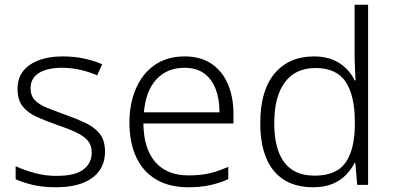

<svg xmlns="http://www.w3.org/2000/svg" viewBox="-20 -780 1660 810"><path d="M423 -141Q423 -93 399 -59.5Q375 -26 329 -8Q283 10 217 10Q161 10 118.5 0Q76 -10 46 -24V-79Q82 -62 126.5 -50Q171 -38 218 -38Q297 -38 332 -65Q367 -92 367 -137Q367 -167 350.5 -186.5Q334 -206 301.5 -221.5Q269 -237 221 -253Q172 -270 134 -287.5Q96 -305 75 -332Q54 -359 54 -406Q54 -471 106 -506.5Q158 -542 245 -542Q293 -542 335 -533Q377 -524 411 -509L390 -462Q359 -476 320.5 -485Q282 -494 242 -494Q179 -494 144 -472Q109 -450 109 -408Q109 -377 126 -358.5Q143 -340 175.5 -326.5Q208 -313 253 -297Q301 -280 339.5 -262Q378 -244 400.5 -216Q423 -188 423 -141Z M759 -542Q827 -542 873 -510.5Q919 -479 942 -424Q965 -369 965 -298V-259H585Q586 -153 635 -96.5Q684 -40 776 -40Q825 -40 862 -48.5Q899 -57 943 -76V-24Q904 -7 864.5 1.5Q825 10 774 10Q694 10 638.5 -23Q583 -56 554.5 -117.5Q526 -179 526 -262Q526 -343 553.5 -406.5Q581 -470 633 -506Q685 -542 759 -542ZM758 -494Q685 -494 640 -445.5Q595 -397 587 -306H906Q906 -362 890 -404Q874 -446 841.5 -470Q809 -494 758 -494Z M1300 10Q1193 10 1135.5 -59Q1078 -128 1078 -261Q1078 -398 1138.5 -470Q1199 -542 1305 -542Q1350 -542 1383 -528.5Q1416 -515 1439.5 -492Q1463 -469 1476 -441H1480Q1479 -464 1477.5 -493Q1476 -522 1476 -545V-760H1533V0H1487L1479 -93H1476Q1462 -65 1439 -41.5Q1416 -18 1382 -4Q1348 10 1300 10ZM1307 -39Q1400 -39 1438.5 -95Q1477 -151 1477 -257V-266Q1477 -376 1438.5 -434.5Q1400 -493 1311 -493Q1226 -493 1181.5 -432.5Q1137 -372 1137 -260Q1137 -152 1179 -95.5Q1221 -39 1307 -39Z"/></svg>

Font: Noto Sans Thai Light
Style: Regular
Weight: 300
Designer: Monotype Design Team
Foundry: Monotype Imaging Inc.
Version: Version 2.001